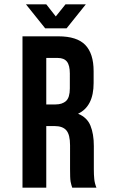

<svg xmlns="http://www.w3.org/2000/svg" viewBox="-20 -868 546 888"><path d="M314 0Q312 -7 310 -13Q308 -19 306.5 -28Q305 -37 304.5 -51Q304 -65 304 -86V-196Q304 -245 287 -265Q270 -285 232 -285H194V0H84V-700H250Q336 -700 374.5 -660Q413 -620 413 -539V-484Q413 -376 341 -342Q383 -325 398.5 -286.5Q414 -248 414 -193V-85Q414 -59 416 -39.5Q418 -20 426 0ZM194 -600V-385H237Q268 -385 285.5 -401Q303 -417 303 -459V-528Q303 -566 289.5 -583Q276 -600 247 -600ZM194 -848 238 -792 283 -848H377L288 -737H189L100 -848Z"/></svg>

Font: Bebas Neue Bold
Style: Regular
Weight: 700
Designer: Ryoichi Tsunekawa & LGV (GE)
Foundry: Free Software Foundation, Inc.
Version: Version 1.003 August 13, 2016